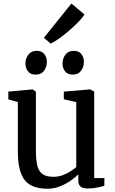

<svg xmlns="http://www.w3.org/2000/svg" viewBox="-20 -1088 670 1118"><path d="M491 9.5Q463.5 9.5 449.8 -1Q436 -11.5 436 -38V-72.5Q417.5 -53.5 389 -34.2Q360.5 -15 326.5 -2Q292.5 11 257 11Q163 11 123.5 -39.8Q84 -90.5 84 -204.5V-493.5L28.5 -509.5V-554.5L169 -567.5H170L189 -554.5V-211.5Q189 -157 197.5 -123.2Q206 -89.5 228 -74Q250 -58.5 291 -58.5Q320 -58.5 345.2 -68Q370.5 -77.5 390.8 -90.5Q411 -103.5 424 -115V-493.5L351.5 -510V-554.5L504 -567.5H505.5L528.5 -554.5V-51H588L587.5 -5.5Q570 -1.5 546.2 4Q522.5 9.5 491 9.5ZM186 -653.5Q158 -653.5 143 -672.5Q128 -691.5 128 -718Q128 -746.5 144.8 -769.2Q161.5 -792 194 -792H195Q223 -792 238 -773Q253 -754 253 -727.5Q253 -699 236.5 -676.2Q220 -653.5 187 -653.5ZM402 -653.5Q374 -653.5 359 -672.5Q344 -691.5 344 -718Q344 -746.5 360.5 -769.2Q377 -792 409.5 -792H410.5Q439 -792 453.8 -773Q468.5 -754 468.5 -727.5Q468.5 -699 452.2 -676.2Q436 -653.5 403 -653.5ZM274.5 -834.5 235.5 -868 396 -1067.5 472 -1003.5Q461.5 -986 437 -960.8Q412.5 -935.5 382.2 -909.5Q352 -883.5 323.5 -863.2Q295 -843 275.5 -834.5Z"/></svg>

Font: Merriweather Light 18pt
Style: Regular
Weight: 400
Version: Version 2.100